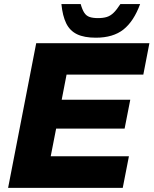

<svg xmlns="http://www.w3.org/2000/svg" viewBox="-20 -909 743 929"><path d="M19.2 0 155.2 -700H702.9L673.5 -548.1H302.1L278.5 -426.3H610.3L582.9 -286.7H251.6L225.4 -152.9H603.8L573.9 0ZM443.6 -726.6Q387.5 -726.6 352.8 -743.3Q318.1 -760 300.4 -796Q282.7 -832 277.1 -889.4H370.4Q377.9 -862.4 387.7 -847.4Q397.4 -832.4 413.4 -826.9Q429.5 -821.4 454 -821.4Q479.1 -821.4 496.8 -826.9Q514.6 -832.4 529.9 -847.4Q545.1 -862.4 562.6 -889.4H658Q627.4 -806 577.4 -766.3Q527.4 -726.6 443.6 -726.6Z"/></svg>

Font: REM Medium
Style: Italic
Weight: 500
Italic angle: -11°
Designer: Octavio Pardo
Foundry: Ashler Design
Version: Version 1.005;gftools[0.9.28]